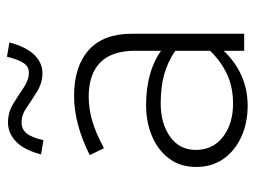

<svg xmlns="http://www.w3.org/2000/svg" viewBox="-110 -612 732 552"><g transform="rotate(-90 256.0 -336.0)"><path d="M228 10Q178 10 138 -8.5Q98 -27 75 -60Q52 -93 52 -138Q52 -183 75.5 -215Q99 -247 139.5 -264.5Q180 -282 230 -282Q276 -282 315.5 -271.5Q355 -261 386 -239V-314Q386 -381 352 -414Q318 -447 254 -447Q219 -447 183.5 -436.5Q148 -426 106 -403L86 -444Q176 -489 256 -489Q341 -489 388 -447Q435 -405 435 -323V0H386V-59Q355 -26 315 -8Q275 10 228 10ZM101 -139Q101 -90 138.5 -61Q176 -32 234 -32Q281 -32 318 -49Q355 -66 386 -98V-198Q354 -220 318 -230Q282 -240 235 -240Q177 -240 139 -213Q101 -186 101 -139ZM129 -577 88 -584Q101 -633 125 -656Q149 -679 180 -679Q209 -679 233.5 -664Q258 -649 280 -634Q302 -619 323 -619Q340 -619 350 -633Q360 -647 369 -682L410 -675Q397 -626 374 -603Q351 -580 322 -580Q294 -580 269.5 -595Q245 -610 223.5 -625Q202 -640 180 -640Q161 -640 149 -626Q137 -612 129 -577Z"/></g></svg>

Font: Red Hat Text VF
Style: Regular
Weight: 300
Designer: Pentagram, MCKL
Foundry: Pentagram, MCKL
Version: Version 1.023